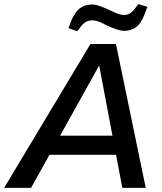

<svg xmlns="http://www.w3.org/2000/svg" viewBox="-60 -914 786 934"><path d="M-40 0 380 -700H504L649 0H535L423 -593H421L91 0ZM131 -161 150 -254H557L538 -161ZM316 -762 273 -777 286 -811Q303 -854 327.5 -873Q352 -892 387 -892Q405 -892 426 -884.5Q447 -877 475 -864Q499 -852 515.5 -846.5Q532 -841 544 -841Q558 -841 570 -847.5Q582 -854 595 -871L613 -894L657 -881L644 -846Q626 -799 601 -781.5Q576 -764 546 -764Q528 -764 506 -771.5Q484 -779 454 -793Q435 -804 419 -809.5Q403 -815 389 -815Q373 -815 360 -808.5Q347 -802 334 -786Z"/></svg>

Font: REM
Style: Italic
Weight: 400
Italic angle: -11°
Designer: Octavio Pardo
Foundry: Ashler Design
Version: Version 1.005;gftools[0.9.28]